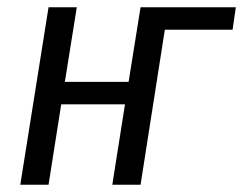

<svg xmlns="http://www.w3.org/2000/svg" viewBox="-20 -510 671 530"><path d="M36 0 114 -490H192L159 -284H335L368 -490H631L622 -428H435L368 0H290L325 -222H149L114 0Z"/></svg>

Font: Nunito Sans 10pt Condensed
Style: Italic
Weight: 400
Width: 3
Italic angle: -9°
Designer: Vernon Adams
Foundry: Vernon Adams
Version: Version 3.101;gftools[0.9.27]